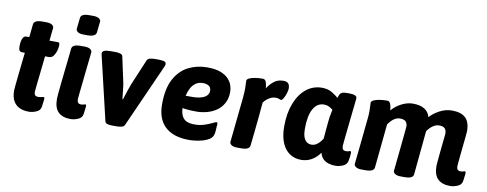

<svg xmlns="http://www.w3.org/2000/svg" viewBox="-64 -1066 3517 1386"><g transform="rotate(10 1695.0 -372.5)"><path d="M198 -650Q228 -650 241.5 -640.5Q255 -631 255 -619L245 -523H304Q314 -523 317 -518.5Q320 -514 320 -503Q320 -484 313.5 -461.5Q307 -439 294.5 -422.5Q282 -406 262 -406H233Q233 -406 231 -387Q229 -368 226 -338.5Q223 -309 219 -275.5Q215 -242 212 -211.5Q209 -181 207 -162Q205 -143 205 -142Q205 -125 212 -117Q219 -109 235 -109Q249 -109 259 -112Q269 -115 273 -115Q281 -115 281 -104Q281 -102 279.5 -86Q278 -70 274 -44Q270 -16 241 -4Q212 8 186 8Q146 8 117 -6Q88 -20 72 -49Q56 -78 56 -125Q56 -130 58 -152.5Q60 -175 63.5 -207Q67 -239 70.5 -273.5Q74 -308 77.5 -338Q81 -368 83 -387Q85 -406 85 -406H65Q52 -406 45.5 -414.5Q39 -423 39 -442Q39 -465 42.5 -483.5Q46 -502 54 -512.5Q62 -523 77 -523H97L107 -618Q110 -650 170 -650Z M500 -525Q530 -525 543.5 -515.5Q557 -506 557 -494Q557 -494 554.5 -469Q552 -444 547.5 -405Q543 -366 538.5 -321.5Q534 -277 529.5 -237Q525 -197 522.5 -170.5Q520 -144 520 -142Q520 -125 527 -117Q534 -109 550 -109Q560 -109 568 -112Q576 -115 579 -115Q587 -115 587 -104Q587 -102 585.5 -86Q584 -70 580 -44Q576 -16 547 -4Q518 8 492 8Q434 8 402.5 -22Q371 -52 371 -119Q371 -126 373.5 -156Q376 -186 380.5 -228.5Q385 -271 390 -316.5Q395 -362 399.5 -402.5Q404 -443 406.5 -468Q409 -493 409 -493Q412 -525 472 -525ZM524 -754Q554 -754 567.5 -744.5Q581 -735 581 -723L572 -641Q570 -625 554 -617Q538 -609 509 -609H481Q451 -609 437.5 -618.5Q424 -628 424 -640L433 -722Q436 -754 496 -754Z M1043 -525Q1059 -525 1079.5 -522Q1100 -519 1100 -502Q1100 -494 1096 -485L888 -19Q883 -7 867.5 -2.5Q852 2 830 2H798Q775 2 761 -2.5Q747 -7 744 -19L634 -485Q633 -490 632.5 -493.5Q632 -497 632 -500Q632 -512 646.5 -518.5Q661 -525 695 -525H728Q748 -525 763.5 -520.5Q779 -516 782 -504L822 -319Q826 -301 829.5 -266Q833 -231 837 -198H841Q851 -231 863 -266.5Q875 -302 882 -319L960 -504Q965 -516 980.5 -520.5Q996 -525 1018 -525Z M1400 -531Q1461 -531 1499.5 -516Q1538 -501 1558.5 -478Q1579 -455 1586.5 -430.5Q1594 -406 1594 -386Q1594 -336 1574.5 -301Q1555 -266 1523.5 -244.5Q1492 -223 1454 -213Q1416 -203 1379 -203Q1332 -203 1300 -207Q1268 -211 1240 -216L1275 -266V-225Q1275 -178 1288.5 -152.5Q1302 -127 1325.5 -118Q1349 -109 1380 -109Q1420 -109 1453 -120Q1486 -131 1508 -142Q1530 -153 1535 -153Q1538 -153 1540.5 -151.5Q1543 -150 1543 -139Q1542 -137 1541.5 -121Q1541 -105 1539.5 -87.5Q1538 -70 1535 -62Q1529 -41 1509 -27.5Q1489 -14 1462.5 -6.5Q1436 1 1409 4.5Q1382 8 1361 8Q1300 8 1255.5 -7.5Q1211 -23 1182 -51.5Q1153 -80 1139 -120.5Q1125 -161 1125 -212Q1125 -328 1163 -398Q1201 -468 1263.5 -499.5Q1326 -531 1400 -531ZM1390 -414Q1359 -414 1337.5 -399Q1316 -384 1302.5 -358.5Q1289 -333 1282 -302H1330Q1358 -302 1378.5 -306Q1399 -310 1413 -316.5Q1427 -323 1435 -331.5Q1443 -340 1446.5 -349Q1450 -358 1450 -367Q1450 -392 1433 -403Q1416 -414 1390 -414Z M1959 -531Q1981 -531 1991 -522.5Q2001 -514 2003.5 -503Q2006 -492 2006 -485Q2006 -468 1999 -446.5Q1992 -425 1982.5 -408.5Q1973 -392 1966 -392Q1959 -392 1951 -396.5Q1943 -401 1925 -401Q1902 -401 1879 -387.5Q1856 -374 1838 -350Q1834 -301 1828.5 -245.5Q1823 -190 1818 -141Q1813 -92 1809.5 -61Q1806 -30 1806 -30Q1803 2 1743 2H1715Q1685 2 1671.5 -7.5Q1658 -17 1658 -29L1692 -357Q1694 -379 1695 -397Q1696 -415 1696 -428Q1696 -446 1695 -459.5Q1694 -473 1694 -484Q1694 -495 1709.5 -503Q1725 -511 1751 -515.5Q1777 -520 1810 -520Q1829 -520 1836 -495.5Q1843 -471 1843 -444Q1843 -428 1841.5 -414Q1840 -400 1839 -392L1821 -423Q1834 -444 1852 -469Q1870 -494 1895.5 -512.5Q1921 -531 1959 -531Z M2243 -530Q2286 -530 2317 -511Q2348 -492 2364 -477Q2369 -495 2374.5 -505Q2380 -515 2391.5 -519.5Q2403 -524 2429 -524H2441Q2471 -524 2485 -517.5Q2499 -511 2499 -499Q2499 -498 2496.5 -473Q2494 -448 2489.5 -408.5Q2485 -369 2480.5 -325Q2476 -281 2471.5 -240.5Q2467 -200 2464.5 -172.5Q2462 -145 2462 -141Q2462 -124 2469 -116.5Q2476 -109 2492 -109Q2503 -109 2510.5 -112Q2518 -115 2521 -115Q2529 -115 2529 -104Q2529 -102 2528 -86Q2527 -70 2522 -44Q2517 -16 2488.5 -4Q2460 8 2434 8Q2377 8 2345.5 -20.5Q2314 -49 2314 -114V-123L2338 -105Q2327 -75 2305 -49Q2283 -23 2251.5 -7Q2220 9 2183 9Q2147 9 2117 -5Q2087 -19 2065.5 -46.5Q2044 -74 2032.5 -114.5Q2021 -155 2021 -208Q2021 -304 2049 -376.5Q2077 -449 2127 -489.5Q2177 -530 2243 -530ZM2277 -413Q2252 -413 2232.5 -400.5Q2213 -388 2199 -363Q2185 -338 2178 -301.5Q2171 -265 2171 -217Q2171 -182 2178.5 -159Q2186 -136 2201 -124Q2216 -112 2239 -112Q2255 -112 2269 -120Q2283 -128 2295 -141Q2307 -154 2317 -170Q2319 -194 2322 -228.5Q2325 -263 2328 -293.5Q2331 -324 2333 -335Q2335 -345 2337 -355.5Q2339 -366 2343 -386Q2330 -397 2314 -405Q2298 -413 2277 -413Z M3195 -531Q3262 -531 3294.5 -500Q3327 -469 3327 -404Q3327 -397 3324.5 -370.5Q3322 -344 3318 -307.5Q3314 -271 3310.5 -235Q3307 -199 3304.5 -173Q3302 -147 3302 -142Q3302 -125 3309 -117Q3316 -109 3332 -109Q3342 -109 3350 -112Q3358 -115 3361 -115Q3369 -115 3369 -104Q3369 -102 3367.5 -86Q3366 -70 3362 -44Q3358 -16 3329 -4Q3300 8 3274 8Q3216 8 3184.5 -22Q3153 -52 3153 -119Q3153 -126 3155.5 -151Q3158 -176 3161 -209.5Q3164 -243 3167.5 -275.5Q3171 -308 3173.5 -331.5Q3176 -355 3176 -359Q3176 -383 3163.5 -396Q3151 -409 3122 -409Q3104 -409 3088 -400.5Q3072 -392 3059 -379Q3046 -366 3036 -352L3005 -30Q3002 2 2942 2H2914Q2884 2 2870.5 -7.5Q2857 -17 2857 -29Q2857 -29 2859.5 -52Q2862 -75 2865.5 -112Q2869 -149 2873.5 -190.5Q2878 -232 2881.5 -269.5Q2885 -307 2887.5 -331.5Q2890 -356 2890 -359Q2890 -383 2877.5 -396Q2865 -409 2836 -409Q2817 -409 2801 -400.5Q2785 -392 2772.5 -378.5Q2760 -365 2750 -351L2718 -30Q2715 2 2655 2H2627Q2597 2 2583.5 -7.5Q2570 -17 2570 -29Q2580 -122 2586.5 -185.5Q2593 -249 2597 -289.5Q2601 -330 2603.5 -354Q2606 -378 2607 -390.5Q2608 -403 2608 -411Q2608 -419 2608 -428Q2608 -446 2607 -459.5Q2606 -473 2606 -484Q2606 -495 2621.5 -503Q2637 -511 2663.5 -515.5Q2690 -520 2722 -520Q2736 -520 2743 -507Q2750 -494 2752.5 -475.5Q2755 -457 2755 -439Q2755 -425 2754 -413.5Q2753 -402 2752 -397L2735 -424Q2746 -448 2773 -473Q2800 -498 2836 -514.5Q2872 -531 2909 -531Q2961 -531 2992.5 -512Q3024 -493 3035 -454Q3058 -482 3102.5 -506.5Q3147 -531 3195 -531Z"/></g></svg>

Font: Asap VF Beta
Style: Italic
Weight: 400
Italic angle: -6°
Designer: Pablo Cosgaya
Foundry: Pablo Cosgaya
Version: Version 1.007